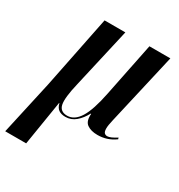

<svg xmlns="http://www.w3.org/2000/svg" viewBox="-212 -658 948 1016"><g transform="rotate(30 262.5 -150.5)"><path d="M-31 235 42 -94 131 -536H258L175 -172Q152 -76 160 -38Q168 0 211 0Q255 0 286 -49.5Q317 -99 339 -210L405 -536H533L433 -100Q424 -63 424.5 -44Q425 -25 432 -18.5Q439 -12 449 -12Q459 -12 473.5 -18.5Q488 -25 505 -36L508 -27Q481 -8 455 0Q429 8 401 8Q361 8 337 -9Q313 -26 317 -72H314Q295 -36 268 -13Q241 10 206 10Q180 10 164.5 -1Q149 -12 143 -37H141L97 235Z"/></g></svg>

Font: Noto Serif Display Condensed SemiBold
Style: Italic
Weight: 600
Width: 3
Italic angle: -12°
Designer: Monotype Design Team
Foundry: Monotype Imaging Inc.
Version: Version 2.009